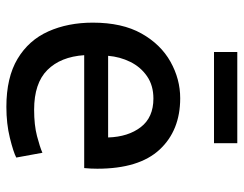

<svg xmlns="http://www.w3.org/2000/svg" viewBox="-101 -651 764 602"><g transform="rotate(90 281.0 -350.0)"><path d="M315 12Q223 12 164.5 -23Q106 -58 78.5 -119.5Q51 -181 51 -259Q51 -351 85 -411.5Q119 -472 173.5 -502.5Q228 -533 288 -533Q389 -533 449 -468.5Q509 -404 509 -273Q509 -264 508.5 -252.5Q508 -241 507 -232H153Q158 -158 199.5 -116.5Q241 -75 324 -75Q372 -75 406.5 -84Q441 -93 459 -101L474 -19Q457 -10 412.5 1Q368 12 315 12ZM155 -307H411Q409 -370 378.5 -409.5Q348 -449 289 -449Q248 -449 219 -429Q190 -409 174 -376.5Q158 -344 155 -307ZM143 -639V-712H429V-639Z"/></g></svg>

Font: Ubuntu Sans Medium
Style: Regular
Weight: 500
Designer: Dalton Maag Ltd
Foundry: Dalton Maag Ltd
Version: Version 1.006; ttfautohint (v1.8.4.7-5d5b)